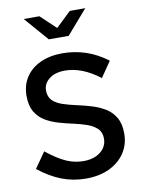

<svg xmlns="http://www.w3.org/2000/svg" viewBox="-101 -1008 802 1087"><g transform="rotate(-10 300.0 -464.5)"><path d="M305 11Q231 11 165 -14.5Q99 -40 34 -92L97 -182Q161 -131 209 -110Q257 -89 308 -89Q348 -89 378.5 -102.5Q409 -116 426 -140Q443 -164 443 -194Q443 -231 421.5 -252Q400 -273 365.5 -285.5Q331 -298 289.5 -307Q248 -316 206 -328Q164 -340 129.5 -360.5Q95 -381 74 -416.5Q53 -452 53 -508Q53 -569 82.5 -614.5Q112 -660 166.5 -685.5Q221 -711 294 -711Q364 -711 428.5 -689.5Q493 -668 552 -623L491 -534Q440 -573 390.5 -592.5Q341 -612 291 -612Q235 -612 201 -585.5Q167 -559 167 -519Q167 -483 188 -462Q209 -441 244.5 -429Q280 -417 322 -408Q364 -399 406 -386.5Q448 -374 483 -353Q518 -332 539.5 -296Q561 -260 561 -203Q561 -141 529 -92.5Q497 -44 439.5 -16.5Q382 11 305 11ZM233 -802 113 -940H203L291 -857L378 -940H467L347 -802Z"/></g></svg>

Font: Red Hat Mono SemiBold
Style: Regular
Weight: 600
Monospace: yes
Designer: Pentagram, MCKL
Foundry: Pentagram, MCKL
Version: Version 1.023